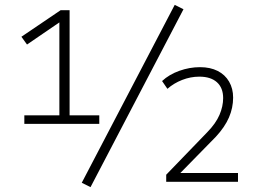

<svg xmlns="http://www.w3.org/2000/svg" viewBox="-20 -747 1073 789"><path d="M80 -238V-273H224V-674L246 -670L91 -564L68 -596L229 -705H266V-273H388V-238ZM352 22 316 4 698 -727 734 -709ZM663 0V-29L832 -204Q867 -240 882 -275Q897 -310 897 -344Q897 -386 871.5 -409Q846 -432 799 -432Q763 -432 728.5 -418.5Q694 -405 668 -382L646 -414Q675 -441 717 -456Q759 -471 802 -471Q844 -471 874.5 -455.5Q905 -440 921.5 -411.5Q938 -383 938 -346Q938 -304 921 -264.5Q904 -225 867 -185L721 -36H958V0Z"/></svg>

Font: Nunito Sans 7pt SemiCondensed ExtraLight
Style: Regular
Weight: 250
Width: 4
Designer: Vernon Adams
Foundry: Vernon Adams
Version: Version 3.101;gftools[0.9.27]